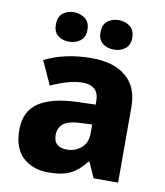

<svg xmlns="http://www.w3.org/2000/svg" viewBox="-85 -831 785 911"><g transform="rotate(10 307.0 -375.0)"><path d="M319 -560Q426 -560 485 -510Q544 -460 544 -364V0H426L393 -74H389Q354 -29 315 -9.5Q276 10 208 10Q135 10 87 -33Q39 -76 39 -166Q39 -254 100 -296Q161 -338 281 -343L375 -346V-362Q375 -402 354.5 -420Q334 -438 299 -438Q262 -438 223 -426.5Q184 -415 145 -397L93 -511Q138 -534 195.5 -547Q253 -560 319 -560ZM324 -248Q262 -246 237.5 -226Q213 -206 213 -171Q213 -140 230.5 -126Q248 -112 276 -112Q317 -112 346 -137Q375 -162 375 -206V-250ZM123 -688Q123 -725 144.5 -742.5Q166 -760 198 -760Q229 -760 252 -742.5Q275 -725 275 -688Q275 -652 252 -635Q229 -618 198 -618Q166 -618 144.5 -635Q123 -652 123 -688ZM338 -688Q338 -725 360 -742.5Q382 -760 415 -760Q445 -760 468 -742.5Q491 -725 491 -688Q491 -652 468 -635Q445 -618 415 -618Q382 -618 360 -635Q338 -652 338 -688Z"/></g></svg>

Font: Noto Sans Thaana ExtraBold
Style: Regular
Weight: 800
Designer: David Williams
Foundry: Google Inc.
Version: Version 3.001; ttfautohint (v1.8.4.7-5d5b)